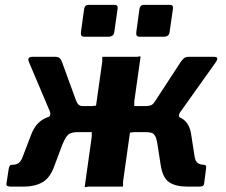

<svg xmlns="http://www.w3.org/2000/svg" viewBox="-20 -762 924 784"><path d="M460.3 -726.3 446.8 -632.5Q445.8 -621.2 439.3 -616.6Q432.9 -611.9 419.9 -611.9H326.7Q315.4 -611.9 312.5 -616.4Q309.5 -620.9 310.5 -630.5L323.4 -724.9Q326.4 -742 340.1 -742H448.3Q462.6 -742 460.3 -726.3ZM686.2 -726.3 672.7 -632.5Q671.7 -621.2 665.2 -616.6Q658.8 -611.9 645.8 -611.9H552.6Q541.3 -611.9 538.4 -616.4Q535.5 -620.9 536.5 -630.5L549.3 -724.9Q552.3 -742 566 -742H674.2Q688.5 -742 686.2 -726.3ZM23.4 0Q15.4 0 10.3 -2.6Q5.3 -5.1 6.3 -12.4L16 -75Q17.7 -81.9 20.4 -85.5Q23.1 -89.2 30.7 -89.2Q46.1 -89.2 55.9 -96.2Q65.7 -103.3 72.1 -120.3L108.3 -214.8Q118.6 -240.8 134.5 -257.6Q150.4 -274.4 174.6 -283.5Q198.9 -292.6 232.4 -294.7L295.8 -328.8H347Q358.4 -328.1 364.7 -330.1Q370.9 -332.1 371.9 -328.8L396.8 -505Q398.2 -516.4 397.5 -523.2Q396.7 -530 400 -530H529Q540.4 -529.3 546.7 -531.3Q553 -533.3 554 -530L529.1 -353.7Q527.7 -343.3 528.4 -336.1Q529.2 -328.8 525.9 -328.8H599.9L657.6 -294.7Q707.8 -291.9 731.1 -272.4Q754.5 -252.9 760.3 -214.8L775.1 -120.3Q778.4 -101.9 788.7 -95.5Q799.1 -89.2 811.5 -89.2Q823.5 -89.2 821.8 -76.5L813.5 -12.4Q812.8 -5.1 807.2 -2.6Q801.7 0 793 0H745.8Q697.3 0 670.8 -17.9Q644.3 -35.7 636.2 -87.7L623.5 -169.4Q619.9 -195 613.8 -206.1Q607.7 -217.2 598.2 -219.9Q588.7 -222.5 573.1 -222.5H535.9Q525.5 -223.2 518.7 -221.2Q512 -219.2 511 -222.5L483.1 -25Q481.7 -14.6 482.5 -7.3Q483.2 0 480 0H350.9Q340.5 -0.7 333.7 1.3Q327 3.3 326 0L353.8 -197.6Q355.3 -209 354.5 -215.7Q353.7 -222.5 357 -222.5H296.2Q281.1 -222.5 270.1 -218.7Q259.1 -214.9 250.9 -203.3Q242.7 -191.8 233.8 -169.4L203.2 -87.7Q185.4 -35.7 153.5 -17.9Q121.7 0 78.6 0ZM312.7 -267.5 175.9 -282.9Q183.9 -286.3 185.1 -293.5Q186.3 -300.7 182.9 -308.6L98.3 -508.5Q89.3 -530 112.3 -530H205.4Q218.2 -530 224.3 -524Q230.3 -518 233.8 -507.3L289.6 -354.1Q294.6 -340.3 300.8 -334.6Q307 -328.8 319.4 -328.8ZM565.5 -267.5 572.2 -328.8Q593.2 -328.8 601 -334.7Q608.8 -340.6 616.8 -354.1L716.9 -507.6Q723.2 -517.4 730.7 -523.7Q738.1 -530 750.7 -530H853.8Q875.8 -530 861.8 -509L716.3 -304.6Q710.9 -297.4 710.6 -291.1Q710.3 -284.7 715.8 -281Z"/></svg>

Font: Libre Franklin Thin
Style: Italic
Weight: 100
Italic angle: -8°
Designer: Pablo Impallari, Rodrigo Fuenzalida, Nhung Nguyen
Foundry: Impallari Type
Version: Version 3.000